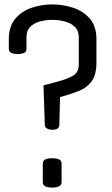

<svg xmlns="http://www.w3.org/2000/svg" viewBox="-20 -835 507 870"><path d="M252 -395 249 -269Q249 -247 216 -247Q202 -247 192.5 -253Q183 -259 183 -269L177 -448L244 -466Q288 -478 312.5 -493Q337 -508 337 -544V-667Q337 -696 319.5 -713Q302 -730 274.5 -737.5Q247 -745 217 -745Q187 -745 160 -737.5Q133 -730 116.5 -713Q100 -696 100 -667V-613Q100 -600 88.5 -595Q77 -590 60 -590Q44 -590 32 -595Q20 -600 20 -613V-657Q20 -716 49.5 -750.5Q79 -785 124 -800Q169 -815 217 -815Q265 -815 311 -800Q357 -785 387 -750.5Q417 -716 417 -657V-552Q417 -495 394.5 -465.5Q372 -436 334.5 -421.5Q297 -407 252 -395ZM259 -94V-9Q259 4 247 9.5Q235 15 217 15Q198 15 186 9.5Q174 4 174 -9V-94Q174 -108 186 -113Q198 -118 216 -118Q235 -118 247 -113Q259 -108 259 -94Z"/></svg>

Font: Offside
Style: Regular
Weight: 400
Designer: Eduardo Rodriguez Tunni
Foundry: Eduardo Rodriguez Tunni
Version: Version 1.002; ttfautohint (v1.8.4.7-5d5b);gftools[0.9.23]